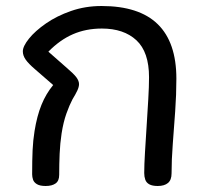

<svg xmlns="http://www.w3.org/2000/svg" viewBox="-20 -607 681 639"><path d="M132 12Q113 12 103 6Q93 0 90 -9Q87 -18 87 -27Q87 -75 88.5 -107.5Q90 -140 95 -171Q103 -221 118 -258Q133 -295 157 -324L96 -377Q75 -395 65.5 -408.5Q56 -422 56 -436Q56 -453 76.5 -478.5Q97 -504 133 -529Q169 -554 216.5 -570.5Q264 -587 318 -587Q443 -587 505 -526.5Q567 -466 567 -345Q567 -292 563 -236Q559 -180 555 -127.5Q551 -75 551 -30Q551 -8 539 2Q527 12 505 12Q487 12 477 6.5Q467 1 463.5 -9Q460 -19 460 -31Q460 -58 462.5 -99.5Q465 -141 468 -187.5Q471 -234 473.5 -277Q476 -320 476 -350Q476 -434 434 -473Q392 -512 319 -512Q266 -512 222.5 -493Q179 -474 141 -435L199 -384Q225 -362 234 -350Q243 -338 243 -327Q243 -318 237.5 -306Q232 -294 221 -276Q211 -257 201 -229Q191 -201 185 -163Q180 -130 178.5 -95.5Q177 -61 177 -25Q177 -5 165 3.5Q153 12 132 12Z"/></svg>

Font: Playpen Sans Thai
Style: Regular
Weight: 400
Designer: Sirin Gunkloy, Laura Meseguer, Veronika Burian, José Scaglione
Foundry: TypeTogether
Version: Version 2.000